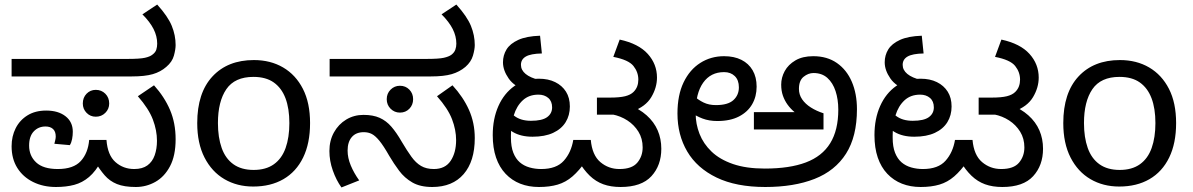

<svg xmlns="http://www.w3.org/2000/svg" viewBox="-20 -810 5244 844"><path d="M226 12Q170 12 125.5 -10Q81 -32 56 -72Q31 -112 31 -167Q31 -211 49 -246.5Q67 -282 101 -303Q135 -324 183 -324Q236 -324 268 -299Q300 -274 300 -231Q300 -215 297 -199Q294 -183 287 -172L219 -178Q221 -186 223 -194.5Q225 -203 225 -210Q225 -232 213 -243Q201 -254 180 -254Q149 -254 128.5 -232.5Q108 -211 108 -170Q108 -125 139 -96Q170 -67 234 -67Q303 -67 335 -102Q367 -137 372 -195H448Q453 -128 487.5 -97.5Q522 -67 570 -67Q606 -67 628 -83Q650 -99 660 -127.5Q670 -156 670 -191Q670 -237 652 -284.5Q634 -332 586 -387L657 -435Q703 -384 727.5 -326.5Q752 -269 752 -198Q752 -126 727.5 -79.5Q703 -33 663 -10.5Q623 12 577 12Q526 12 494 -1Q462 -14 440 -39.5Q418 -65 396 -101L427 -105Q401 -57 371.5 -32Q342 -7 306.5 2.5Q271 12 226 12ZM401 -297Q377 -297 360.5 -314Q344 -331 344 -355Q344 -381 360.5 -398Q377 -415 401 -415Q426 -415 443 -398Q460 -381 460 -355Q460 -331 443 -314Q426 -297 401 -297ZM31 -474V-551H541Q595 -551 617 -556Q639 -561 649 -569Q663 -579 667 -591.5Q671 -604 671 -618Q671 -651 655 -682.5Q639 -714 606 -747L671 -790Q718 -738 735 -696.5Q752 -655 752 -612Q752 -593 744.5 -565.5Q737 -538 711 -516Q686 -494 651.5 -484Q617 -474 559 -474Z M1343 -269Q1343 -180 1312.5 -117.5Q1282 -55 1226 -22.5Q1170 10 1093 10Q1022 10 966.5 -22.5Q911 -55 879 -117.5Q847 -180 847 -269Q847 -402 914 -474Q981 -546 1096 -546Q1169 -546 1224.5 -513.5Q1280 -481 1311.5 -419.5Q1343 -358 1343 -269ZM938 -269Q938 -206 954.5 -159.5Q971 -113 1006 -88Q1041 -63 1095 -63Q1149 -63 1184 -88Q1219 -113 1235.5 -159.5Q1252 -206 1252 -269Q1252 -333 1235 -378Q1218 -423 1183.5 -447.5Q1149 -472 1094 -472Q1012 -472 975 -418Q938 -364 938 -269Z M1880 12Q1827 12 1792.5 -8Q1758 -28 1734.5 -59.5Q1711 -91 1691 -125Q1666 -169 1648 -191Q1630 -213 1614.5 -221Q1599 -229 1579 -229Q1545 -229 1526.5 -207.5Q1508 -186 1508 -148Q1508 -116 1522 -82.5Q1536 -49 1559 -17L1481 14Q1458 -18 1443 -60.5Q1428 -103 1428 -146Q1428 -192 1448 -228Q1468 -264 1502 -284.5Q1536 -305 1578 -305Q1620 -305 1649 -292Q1678 -279 1700.5 -253Q1723 -227 1746 -187Q1769 -148 1788.5 -121Q1808 -94 1831 -80.5Q1854 -67 1887 -67Q1937 -67 1961 -103Q1985 -139 1985 -194Q1985 -239 1967 -286Q1949 -333 1901 -387L1969 -435Q2016 -384 2041.5 -327Q2067 -270 2067 -203Q2067 -101 2018 -44.5Q1969 12 1880 12ZM1738 -315Q1714 -315 1697 -332Q1680 -349 1680 -374Q1680 -399 1697 -416Q1714 -433 1738 -433Q1763 -433 1779.5 -416Q1796 -399 1796 -374Q1796 -349 1779.5 -332Q1763 -315 1738 -315ZM1429 -474V-551H1855Q1909 -551 1931 -556Q1953 -561 1964 -569Q1977 -579 1981.5 -591.5Q1986 -604 1986 -618Q1986 -651 1970 -682.5Q1954 -714 1921 -747L1986 -790Q2033 -738 2050 -696.5Q2067 -655 2067 -612Q2067 -593 2059 -565.5Q2051 -538 2026 -516Q2000 -494 1965.5 -484Q1931 -474 1874 -474Z M2349 12Q2304 12 2267 -2.5Q2230 -17 2202.5 -46Q2175 -75 2160.5 -117.5Q2146 -160 2146 -216Q2146 -288 2171 -344Q2196 -400 2241.5 -432Q2287 -464 2349 -464Q2390 -464 2420.5 -449Q2451 -434 2468 -407Q2485 -380 2485 -342Q2485 -303 2466.5 -273Q2448 -243 2411.5 -226Q2375 -209 2321 -209Q2269 -209 2234 -230Q2199 -251 2180 -274L2200 -340Q2213 -322 2241 -300.5Q2269 -279 2314 -279Q2363 -279 2385 -295Q2407 -311 2407 -338Q2407 -365 2390 -379.5Q2373 -394 2347 -394Q2305 -394 2278 -369Q2251 -344 2238.5 -303Q2226 -262 2226 -215V-205Q2226 -165 2236.5 -138.5Q2247 -112 2265 -96.5Q2283 -81 2307.5 -74Q2332 -67 2359 -67Q2426 -67 2458.5 -103.5Q2491 -140 2500 -195H2577Q2583 -128 2619 -97.5Q2655 -67 2703 -67Q2758 -67 2781.5 -95Q2805 -123 2805 -162Q2805 -201 2786.5 -231Q2768 -261 2738 -280.5Q2708 -300 2672 -307L2740 -352Q2790 -332 2822.5 -303Q2855 -274 2871 -237Q2887 -200 2887 -156Q2887 -83 2843.5 -35.5Q2800 12 2708 12Q2665 12 2632 0Q2599 -12 2572.5 -37.5Q2546 -63 2523 -102L2556 -103Q2526 -60 2496.5 -34.5Q2467 -9 2431.5 1.5Q2396 12 2349 12ZM2295 -412Q2241 -429 2216 -465Q2191 -501 2191 -536Q2191 -567 2206.5 -592.5Q2222 -618 2258 -634.5Q2294 -651 2354 -653L2362 -575Q2313 -574 2291.5 -561.5Q2270 -549 2270 -525Q2270 -502 2290.5 -485Q2311 -468 2352 -458ZM2604 -306V-381H2661Q2704 -381 2728 -387Q2752 -393 2765 -406Q2776 -417 2781 -430.5Q2786 -444 2786 -460Q2786 -493 2764.5 -520Q2743 -547 2676 -560L2704 -636Q2787 -618 2827.5 -573Q2868 -528 2868 -469Q2868 -425 2843 -383Q2818 -341 2759 -320Q2746 -316 2736 -312.5Q2726 -309 2714.5 -307.5Q2703 -306 2683 -306Z M3342 -69Q3451 -69 3522.5 -96Q3594 -123 3629.5 -180.5Q3665 -238 3665 -328Q3665 -373 3653 -409.5Q3641 -446 3617 -467.5Q3593 -489 3556 -489Q3533 -489 3512.5 -472.5Q3492 -456 3492 -419Q3492 -394 3506 -373.5Q3520 -353 3544.5 -337.5Q3569 -322 3600 -312V-241H3294V-317H3473Q3455 -332 3442 -350Q3429 -368 3421.5 -389.5Q3414 -411 3414 -438Q3414 -469 3429.5 -497.5Q3445 -526 3476.5 -544.5Q3508 -563 3555 -563Q3616 -563 3659 -533Q3702 -503 3724.5 -450.5Q3747 -398 3747 -330Q3747 -210 3699 -134.5Q3651 -59 3560.5 -23.5Q3470 12 3344 12Q3216 12 3130 -29.5Q3044 -71 3001 -144Q2958 -217 2958 -311Q2958 -392 2985 -448Q3012 -504 3058.5 -533.5Q3105 -563 3163 -563Q3207 -563 3239 -547Q3271 -531 3288.5 -501Q3306 -471 3306 -429Q3306 -386 3286.5 -352Q3267 -318 3228.5 -298Q3190 -278 3133 -278Q3097 -278 3068 -289Q3039 -300 3018.5 -316Q2998 -332 2984 -348L3008 -414Q3017 -402 3033 -386.5Q3049 -371 3072.5 -359.5Q3096 -348 3127 -348Q3180 -348 3204 -370Q3228 -392 3228 -426Q3228 -458 3210 -475.5Q3192 -493 3163 -493Q3104 -493 3071 -446.5Q3038 -400 3038 -315V-311Q3038 -265 3055 -221.5Q3072 -178 3108 -143.5Q3144 -109 3202 -89Q3260 -69 3342 -69Z M4027 12Q3982 12 3945 -2.5Q3908 -17 3880.5 -46Q3853 -75 3838.5 -117.5Q3824 -160 3824 -216Q3824 -288 3849 -344Q3874 -400 3919.5 -432Q3965 -464 4027 -464Q4068 -464 4098.5 -449Q4129 -434 4146 -407Q4163 -380 4163 -342Q4163 -303 4144.5 -273Q4126 -243 4089.5 -226Q4053 -209 3999 -209Q3947 -209 3912 -230Q3877 -251 3858 -274L3878 -340Q3891 -322 3919 -300.5Q3947 -279 3992 -279Q4041 -279 4063 -295Q4085 -311 4085 -338Q4085 -365 4068 -379.5Q4051 -394 4025 -394Q3983 -394 3956 -369Q3929 -344 3916.5 -303Q3904 -262 3904 -215V-205Q3904 -165 3914.5 -138.5Q3925 -112 3943 -96.5Q3961 -81 3985.5 -74Q4010 -67 4037 -67Q4104 -67 4136.5 -103.5Q4169 -140 4178 -195H4255Q4261 -128 4297 -97.5Q4333 -67 4381 -67Q4436 -67 4459.5 -95Q4483 -123 4483 -162Q4483 -201 4464.5 -231Q4446 -261 4416 -280.5Q4386 -300 4350 -307L4418 -352Q4468 -332 4500.5 -303Q4533 -274 4549 -237Q4565 -200 4565 -156Q4565 -83 4521.5 -35.5Q4478 12 4386 12Q4343 12 4310 0Q4277 -12 4250.5 -37.5Q4224 -63 4201 -102L4234 -103Q4204 -60 4174.5 -34.5Q4145 -9 4109.5 1.5Q4074 12 4027 12ZM3973 -412Q3919 -429 3894 -465Q3869 -501 3869 -536Q3869 -567 3884.5 -592.5Q3900 -618 3936 -634.5Q3972 -651 4032 -653L4040 -575Q3991 -574 3969.5 -561.5Q3948 -549 3948 -525Q3948 -502 3968.5 -485Q3989 -468 4030 -458ZM4282 -306V-381H4339Q4382 -381 4406 -387Q4430 -393 4443 -406Q4454 -417 4459 -430.5Q4464 -444 4464 -460Q4464 -493 4442.5 -520Q4421 -547 4354 -560L4382 -636Q4465 -618 4505.5 -573Q4546 -528 4546 -469Q4546 -425 4521 -383Q4496 -341 4437 -320Q4424 -316 4414 -312.5Q4404 -309 4392.5 -307.5Q4381 -306 4361 -306Z M5150 -269Q5150 -180 5119.5 -117.5Q5089 -55 5033 -22.5Q4977 10 4900 10Q4829 10 4773.5 -22.5Q4718 -55 4686 -117.5Q4654 -180 4654 -269Q4654 -402 4721 -474Q4788 -546 4903 -546Q4976 -546 5031.5 -513.5Q5087 -481 5118.5 -419.5Q5150 -358 5150 -269ZM4745 -269Q4745 -206 4761.5 -159.5Q4778 -113 4813 -88Q4848 -63 4902 -63Q4956 -63 4991 -88Q5026 -113 5042.5 -159.5Q5059 -206 5059 -269Q5059 -333 5042 -378Q5025 -423 4990.5 -447.5Q4956 -472 4901 -472Q4819 -472 4782 -418Q4745 -364 4745 -269Z"/></svg>

Font: kannada25
Style: Book
Weight: 400
Designer: Jelle Bosma - Monotype Design Team
Foundry: Monotype Imaging Inc.
Version: Version 2.003